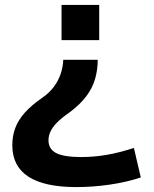

<svg xmlns="http://www.w3.org/2000/svg" viewBox="-20 -540 626 780"><path d="M377 -297Q377 -257 366.5 -220Q356 -183 331 -149.5Q306 -116 262 -83Q230 -61 211.5 -42Q193 -23 185 -5.5Q177 12 177 30Q177 66 208.5 82Q240 98 310 98Q362 98 414 89Q466 80 524 61L552 181Q494 200 426 210Q358 220 290 220Q30 220 30 50Q30 12 42 -20Q54 -52 80.5 -82Q107 -112 152 -143Q182 -164 200 -189Q218 -214 227 -241.5Q236 -269 237 -297ZM383 -520V-377H230V-520Z"/></svg>

Font: M PLUS 1
Style: Bold
Weight: 700
Designer: Coji Morishita
Foundry: UNDERFOREST DESIGN
Version: Version 1.001